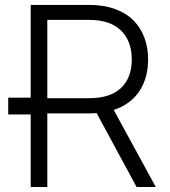

<svg xmlns="http://www.w3.org/2000/svg" viewBox="-20 -747 678 767"><path d="M102.6 0V-289.8H12.8V-356.9H102.6V-727.3H337.4Q394.2 -727.3 438.9 -711.1Q483.7 -695 512.6 -666Q541.5 -637.1 556.6 -597.3Q571.7 -557.5 571.7 -509.6Q571.7 -435.4 536.6 -382.6Q501.4 -329.9 434.3 -307.9L602.3 0H525.6L366.1 -295.1Q353 -294 338.4 -294H169V0ZM169 -354.8H336.6Q420.5 -354.8 463.4 -395.6Q506.4 -436.4 506.4 -509.6Q506.4 -583.1 463.1 -625.4Q419.7 -667.6 335.6 -667.6H169Z"/></svg>

Font: Inter Light BETA
Style: Regular
Weight: 300
Designer: Rasmus Andersson
Foundry: rsms
Version: Version 3.011;git-f93a4a705